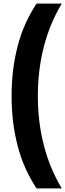

<svg xmlns="http://www.w3.org/2000/svg" viewBox="-20 -828 364 1068"><path d="M183.5 220Q111 111 77.8 -18Q44.5 -147 44.5 -294Q44.5 -441 77.8 -570Q111 -699 183.5 -808H323.5Q256.5 -696 223.5 -566.8Q190.5 -437.5 190.5 -294Q190.5 -150.5 223.5 -21.2Q256.5 108 323.5 220Z"/></svg>

Font: Encode Sans Condensed
Style: Bold
Weight: 700
Width: 3
Designer: Multiple Designers
Foundry: Impallari Type
Version: Version 3.000; ttfautohint (v1.8.3) -l 8 -r 50 -G 200 -x 14 